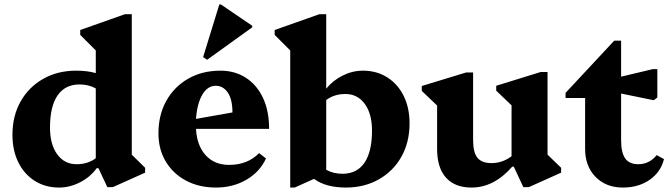

<svg xmlns="http://www.w3.org/2000/svg" viewBox="-20 -829 3018 864"><path d="M246 15Q184 15 136.5 -15Q89 -45 62.5 -98.5Q36 -152 36 -222Q36 -307 72.5 -372Q109 -437 174 -474Q239 -511 323 -511Q374 -511 411 -500V-602L341 -672V-694L542 -765H573V-133L633 -74V-52L488 13H463L423 -72H415Q386 -32 340 -8.5Q294 15 246 15ZM205 -255Q205 -179 237.5 -134.5Q270 -90 325 -90Q375 -90 411 -117V-431Q379 -449 338 -449Q273 -449 239 -399.5Q205 -350 205 -255Z M952 15Q876 15 817.5 -16Q759 -47 726 -102Q693 -157 693 -229Q693 -312 728.5 -375.5Q764 -439 827 -475Q890 -511 972 -511Q1037 -511 1086.5 -479Q1136 -447 1163.5 -388.5Q1191 -330 1191 -249H862Q866 -174 905.5 -130.5Q945 -87 1011 -87Q1094 -87 1146 -140L1177 -116Q1149 -55 1088.5 -20Q1028 15 952 15ZM951 -443Q914 -443 890.5 -403Q867 -363 862 -294L1026 -323Q1026 -382 1005 -412.5Q984 -443 951 -443ZM912 -560 894 -572 967 -809H974L1115 -713V-706Z M1286 15V-602L1216 -672V-694L1417 -765H1448V-430Q1478 -467 1522 -489Q1566 -511 1613 -511Q1675 -511 1722.5 -481Q1770 -451 1796.5 -397.5Q1823 -344 1823 -274Q1823 -189 1786.5 -124Q1750 -59 1685 -22Q1620 15 1536 15Q1447 15 1393 -24L1306 15ZM1534 -406Q1484 -406 1448 -379V-65Q1480 -47 1521 -47Q1586 -47 1620 -96.5Q1654 -146 1654 -241Q1654 -317 1621.5 -361.5Q1589 -406 1534 -406Z M2102 15Q2027 15 1987 -29.5Q1947 -74 1947 -159V-354L1878 -420V-442L2078 -503H2109V-198Q2109 -143 2128.5 -119Q2148 -95 2192 -95Q2241 -95 2282 -126V-355L2213 -421V-443L2413 -505H2444V-133L2505 -74V-52L2360 13H2335L2292 -79H2285Q2203 15 2102 15Z M2783 15Q2707 15 2660 -33Q2613 -81 2613 -159V-388H2525V-411L2744 -646H2775V-484L2918 -518H2938V-390L2922 -378L2775 -408V-198Q2775 -142 2793.5 -116Q2812 -90 2852 -90Q2902 -90 2935 -131L2968 -113Q2953 -54 2903 -19.5Q2853 15 2783 15Z"/></svg>

Font: Platypi
Style: Bold
Weight: 700
Designer: David Sargent
Foundry: Bolt Cutter Type
Version: Version 1.200; ttfautohint (v1.8.4.7-5d5b)